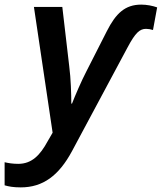

<svg xmlns="http://www.w3.org/2000/svg" viewBox="-98 -572 701 832"><path d="M-8 240C88 240 157 189 214 83L455 -367C489 -431 508 -447 535 -447C544 -447 556 -445 565 -442L583 -540C563 -547 538 -552 514 -552C444 -552 404 -514 365 -437L277 -264C255 -222 226 -154 214 -123H211C211 -162 209 -232 202 -285L172 -542H49L130 3L108 41C76 100 40 138 -19 138C-42 138 -61 135 -78 131V231C-61 236 -41 240 -8 240Z"/></svg>

Font: Noto Sans SemiBold
Style: Italic
Weight: 600
Italic angle: -12°
Designer: Monotype Design Team
Foundry: Monotype Imaging Inc.
Version: Version 2.013